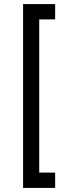

<svg xmlns="http://www.w3.org/2000/svg" viewBox="-20 -820 364 940"><path d="M93 100H250V25H172V-725H250V-800H93Z"/></svg>

Font: HB Figtree Prototype
Style: Regular
Weight: 400
Designer: Alfredo Marco Pradil
Foundry: Hanken Design Co.®
Version: Version 1.002;Glyphs 3.2 (3228)